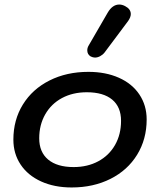

<svg xmlns="http://www.w3.org/2000/svg" viewBox="-20 -817 706 847"><path d="M39 -201Q39 -288 81 -356Q123 -424 198.5 -462Q274 -500 370 -500Q446 -500 504.5 -474Q563 -448 595 -400Q627 -352 627 -290Q627 -203 585 -134.5Q543 -66 467.5 -28Q392 10 296 10Q220 10 161.5 -16.5Q103 -43 71 -91Q39 -139 39 -201ZM514 -284Q514 -345 475 -377.5Q436 -410 363 -410Q301 -410 253.5 -384.5Q206 -359 179.5 -312.5Q153 -266 153 -207Q153 -146 192.5 -113Q232 -80 305 -80Q366 -80 413.5 -105.5Q461 -131 487.5 -177.5Q514 -224 514 -284ZM365 -595Q365 -606 371 -616L455 -761Q476 -797 506 -797Q519 -797 532 -790Q557 -777 557 -755Q557 -741 545 -724L441 -585Q433 -575 421.5 -569Q410 -563 399 -563Q390 -563 380 -568Q365 -577 365 -595Z"/></svg>

Font: Kodchasan SemiBold
Style: Italic
Weight: 600
Italic angle: -10°
Version: Version 1.000; ttfautohint (v1.6)